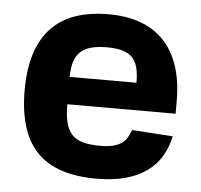

<svg xmlns="http://www.w3.org/2000/svg" viewBox="-45 -600 688 656"><g transform="rotate(5 299.0 -271.5)"><path d="M38.4 -270.2Q38.4 -409.8 103.9 -481.2Q169.4 -552.6 302.9 -552.6Q363.6 -552.6 411.2 -535.3Q458.8 -518.1 491.8 -483.5Q524.9 -448.9 542.1 -397Q559.3 -345.2 559.3 -275.6V-234H187.9V-233.7Q187.9 -196.4 194.1 -171.3Q200.3 -146.3 214.7 -130.9Q229 -115.4 252.7 -108.8Q276.3 -102.3 311.4 -102.3Q337 -102.3 354.4 -106.4Q371.8 -110.4 383.7 -118.4Q395.6 -126.4 403.1 -138.1Q410.5 -149.9 416.2 -165.5L556.1 -156.2Q548.3 -118.3 530 -87.5Q511.7 -56.8 481.7 -35Q451.7 -13.1 408.9 -1.2Q366.1 10.7 308.9 10.7Q239.3 10.7 188.4 -6.4Q137.4 -23.4 104 -58.2Q70.7 -93 54.5 -146Q38.4 -198.9 38.4 -270.2ZM187.9 -327.8H416.9Q416.9 -358.7 411.2 -380.1Q405.5 -401.6 392.4 -414.8Q379.3 -427.9 358 -433.8Q336.6 -439.6 305.4 -439.6Q273.4 -439.6 251.2 -433.4Q229 -427.2 214.8 -413.7Q200.6 -400.2 194.2 -378.9Q187.9 -357.6 187.9 -327.8Z"/></g></svg>

Font: Cannonade
Style: Bold
Weight: 700
Designer: Rasmus Andersson
Foundry: rsms
Version: Version 3.012;git-f93a4a705